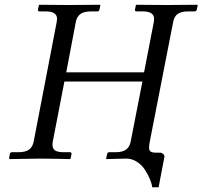

<svg xmlns="http://www.w3.org/2000/svg" viewBox="-20 -666 849 805"><path d="M512.2 -1H502.9L426.8 1L424.8 -1L429.2 -20Q430.7 -27.8 438 -27.8H463.9Q493.7 -27.8 508.5 -38.8Q523.4 -49.8 527.8 -71.8L577.1 -324.2H250L201.2 -71.8Q200.2 -66.9 200.2 -58.1Q200.2 -42.5 211.2 -35.2Q222.2 -27.8 247.1 -27.8H272.9Q281.2 -27.8 279.8 -20L275.9 -1L273.9 1Q188 -1 147.9 -1L20 1L18.1 -1L21 -20Q22.5 -27.8 30.8 -27.8H57.1Q86.9 -27.8 101.8 -38.8Q116.7 -49.8 121.1 -71.8L217.8 -574.2Q219.2 -581.5 219.2 -586.9Q219.2 -618.2 171.9 -618.2H146Q137.7 -618.2 139.2 -626L143.1 -645L145 -646Q231 -645 271 -645L398.9 -646L400.9 -645L397 -626Q395.5 -618.2 388.2 -618.2H361.8Q332 -618.2 317.1 -607.2Q302.2 -596.2 297.9 -574.2L257.8 -362.8H584L625 -574.2Q626 -579.1 626 -586.9Q626 -618.2 579.1 -618.2H553.2Q544.4 -618.2 545.9 -626L549.8 -645L551.8 -646Q639.2 -645 678.2 -645L807.1 -646L809.1 -645L805.2 -626Q803.7 -618.2 794.9 -618.2H769Q739.3 -618.2 724.6 -607.2Q710 -596.2 706.1 -574.2L607.9 -71.8Q605 -57.1 605 -46.9Q605 -35.2 611.6 -30.5Q618.2 -25.9 634.8 -25.9H651.9Q658.2 -25.9 664.6 -20.3Q670.9 -14.6 668.9 -5.9L645 119.1H618.2Q616.7 104.5 608.6 85.2Q600.6 65.9 587.9 46.1Q575.2 26.4 554.9 12.9Q534.7 -0.5 512.2 -1Z"/></svg>

Font: Common Serif
Style: Bold Italic
Weight: 700
Italic angle: -12°
Designer: Philipp H. Poll, Khaled Hosny
Foundry: Stefan Peev, Context Ltd.
Version: Version 1.026